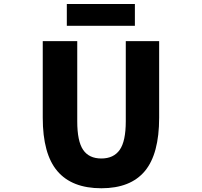

<svg xmlns="http://www.w3.org/2000/svg" viewBox="-20 -956 1040 989"><path d="M502 13.7Q350.6 13.7 275.4 -74.7Q200.2 -163.1 200.2 -349.6V-744.1H377.9V-331.1Q377.9 -228.5 408.2 -184.1Q438.5 -139.6 502 -139.6Q565.4 -139.6 596.7 -184.1Q627.9 -228.5 627.9 -331.1V-744.1H799.8V-349.6Q799.8 -163.1 726.1 -74.7Q652.3 13.7 502 13.7ZM324.2 -823.2V-935.5H674.8V-823.2Z"/></svg>

Font: Gen Shin Gothic Monospace Heavy
Style: Bold
Weight: 800
Designer: [Source Han Sans]
Ryoko NISHIZUKA  (kana & ideographs); Paul D. Hunt (Latin, Greek & Cyrillic); Wenlong ZHANG  (bopomofo
Version: Version 1.002.20150607